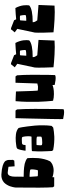

<svg xmlns="http://www.w3.org/2000/svg" viewBox="932 -1698 984 2889"><g transform="rotate(90 1424.5 -254.0)"><path d="M293 -156.7Q291.5 -158.7 252 -155.8Q212.4 -152.8 210 -148.9Q206.5 -141.6 207 -126.7Q207.5 -111.8 210 -97.2L212.4 -82.5Q214.4 -66.9 216.3 -63.5Q217.8 -61.5 233.4 -61Q249 -60.5 264.2 -61.5L279.3 -62L287.1 -66.4ZM467.3 16.6 420.4 74.2 400.4 71.3 285.6 26.4Q285.2 25.4 284.4 23.7Q283.7 22 281.7 17.8Q279.8 13.7 278.1 9.8Q276.4 5.9 274.4 2.2Q272.5 -1.5 271.2 -3.4Q270 -5.4 270 -4.9Q235.8 -1 193.6 2Q151.4 4.9 126 5.9L101.1 6.8Q84 -24.4 73.7 -57.6Q63.5 -90.8 61 -115.5Q58.6 -140.1 58.6 -160.4Q58.6 -180.7 60.5 -191.4L62.5 -201.7Q118.7 -253.4 314.5 -253.4Q314.5 -268.6 310.3 -281Q306.2 -293.5 301.8 -298.8L297.9 -303.7L286.6 -322.3L55.2 -340.8L64.9 -582Q154.8 -588.9 273.9 -582Q393.1 -575.2 466.8 -566.4Q469.2 -529.3 471.7 -425.3Q474.1 -321.3 470.7 -285.6L414.6 -21.5Z M818.8 -156.7Q817.4 -158.7 777.8 -155.8Q738.3 -152.8 735.8 -148.9Q732.4 -141.6 732.9 -126.7Q733.4 -111.8 735.8 -97.2L738.3 -82.5Q740.2 -66.9 742.2 -63.5Q743.7 -61.5 759.3 -61Q774.9 -60.5 790 -61.5L805.2 -62L813 -66.4ZM993.2 16.6 946.3 74.2 926.3 71.3 811.5 26.4Q811 25.4 810.3 23.7Q809.6 22 807.6 17.8Q805.7 13.7 804 9.8Q802.2 5.9 800.3 2.2Q798.3 -1.5 797.1 -3.4Q795.9 -5.4 795.9 -4.9Q761.7 -1 719.5 2Q677.2 4.9 651.9 5.9L627 6.8Q609.9 -24.4 599.6 -57.6Q589.4 -90.8 586.9 -115.5Q584.5 -140.1 584.5 -160.4Q584.5 -180.7 586.4 -191.4L588.4 -201.7Q644.5 -253.4 840.3 -253.4Q840.3 -268.6 836.2 -281Q832 -293.5 827.6 -298.8L823.7 -303.7L812.5 -322.3L581.1 -340.8L590.8 -582Q680.7 -588.9 799.8 -582Q918.9 -575.2 992.7 -566.4Q995.1 -529.3 997.6 -425.3Q1000 -321.3 996.6 -285.6L940.4 -21.5Z M1259.8 -551.8Q1280.3 -560.1 1312.5 -566.4Q1344.7 -572.8 1396.7 -572.8Q1448.7 -572.8 1496.1 -560.1Q1497.6 -549.8 1499.8 -531Q1502 -512.2 1506.3 -451.9Q1510.7 -391.6 1512.7 -329.1Q1514.6 -266.6 1512.7 -175Q1510.7 -83.5 1502.9 3.9Q1502.9 4.9 1466.3 3.4Q1429.7 2 1393.6 0L1356.9 -1.5Q1348.1 -330.1 1342.3 -330.6Q1324.2 -332 1308.1 -332.5Q1292 -333 1285.2 -333L1277.8 -332.5L1236.8 -323.2L1225.6 5.4L1130.4 4.9L1113.8 -17.6Q1106.4 -110.8 1105.7 -254.2Q1105 -397.5 1107.4 -494.1L1110.4 -590.8L1134.8 -598.1Q1180.2 -602.5 1258.3 -584.5Q1259.8 -584.5 1259.8 -551.8Z M1643.6 4.9 1627 -17.6Q1619.6 -110.8 1618.9 -285.9Q1618.2 -460.9 1620.6 -589.4L1623.5 -717.8L1647.9 -725.1Q1693.4 -729.5 1771.5 -711.4Q1774.4 -710.9 1771 -531.7Q1767.6 -352.5 1763.2 -173.8L1758.3 5.4Z M2167.5 -146.5H2247.6Q2248 -145.5 2245.8 -126.2Q2243.7 -106.9 2236.6 -76.4Q2229.5 -45.9 2219.7 -23.9Q2218.3 -22.9 2216.3 -21.7Q2214.4 -20.5 2209.7 -17.6Q2205.1 -14.6 2202.1 -12.7Q2199.2 -10.7 2199.2 -11.2L2187 -8.8Q2175.3 -6.8 2154.8 -4.2Q2134.3 -1.5 2108.9 1Q2083.5 3.4 2054.7 2.7Q2025.9 2 1999 -1.5Q1972.2 -4.9 1947.5 -15.1Q1922.9 -25.4 1906.7 -41L1900.4 -64.5Q1897.9 -75.7 1894.5 -95.2Q1891.1 -114.7 1883.1 -172.6Q1875 -230.5 1870.4 -285.2Q1865.7 -339.8 1866 -410.6Q1866.2 -481.4 1874.5 -537.6L1897.5 -561Q1903.8 -562.5 1915 -564.9Q1926.3 -567.4 1962.6 -572.3Q1999 -577.1 2036.9 -578.6Q2074.7 -580.1 2130.1 -576.2Q2185.5 -572.3 2238.8 -561L2252 -543.5Q2252.4 -536.6 2253.2 -524.2Q2253.9 -511.7 2255.6 -474.9Q2257.3 -438 2258.1 -403.3Q2258.8 -368.7 2258.1 -323.7Q2257.3 -278.8 2254.4 -243.2Q2254.4 -239.3 2200 -237.8Q2145.5 -236.3 2091.3 -236.3L2037.1 -235.8L2033.2 -223.6Q2030.3 -216.3 2030.3 -197Q2030.3 -177.7 2031.7 -157.2L2033.7 -137.2L2039.6 -104L2048.8 -92.3Q2052.2 -89.8 2072 -89.8Q2091.8 -89.8 2109.9 -90.8L2128.4 -91.8Q2133.8 -92.3 2138.2 -93Q2142.6 -93.8 2145.8 -95.9Q2148.9 -98.1 2151.4 -99.6Q2153.8 -101.1 2155.5 -105.2Q2157.2 -109.4 2158.2 -110.8Q2159.2 -112.3 2159.9 -117.9Q2160.6 -123.5 2160.9 -125Q2161.1 -126.5 2161.9 -133.3Q2162.6 -140.1 2162.6 -141.6ZM2036.6 -321.8Q2037.1 -314 2068.6 -311.5Q2100.1 -309.1 2131.3 -310.5L2163.1 -312Q2166 -357.9 2167 -369.1Q2168.9 -387.7 2159.9 -392.3Q2150.9 -397 2124.5 -397Q2092.3 -397 2070.8 -393.8Q2049.3 -390.6 2043.5 -387.2L2038.1 -383.8Q2033.2 -376.5 2036.6 -321.8Z M2635.7 56.2Q2637.7 44.9 2638.2 26.4Q2638.7 7.8 2638.7 -4.9L2638.2 -18.1L2639.6 -117.7Q2636.2 -117.7 2602.5 -118.4Q2568.8 -119.1 2552 -119.9Q2535.2 -120.6 2501.5 -124Q2467.8 -127.4 2446.3 -132.8Q2424.8 -138.2 2400.6 -148.4Q2376.5 -158.7 2361.3 -172.4Q2360.4 -180.7 2358.9 -195.6Q2357.4 -210.4 2356.9 -253.7Q2356.4 -296.9 2359.9 -336.7Q2363.3 -376.5 2375.2 -426.5Q2387.2 -476.6 2407.7 -514.2Q2409.2 -516.1 2412.1 -519.5Q2415 -522.9 2426.5 -532Q2438 -541 2451.4 -548.1Q2464.8 -555.2 2488.3 -561.3Q2511.7 -567.4 2538.1 -568.4Q2545.4 -568.4 2557.6 -568.1Q2569.8 -567.9 2598.9 -563.2Q2627.9 -558.6 2647 -549.3L2647.5 -577.1L2783.7 -576.7L2797.9 -557.6Q2808.1 -425.3 2802.2 1.5Q2801.8 6.3 2801 14.4Q2800.3 22.5 2795.2 45.7Q2790 68.8 2782.5 89.8Q2774.9 110.8 2759.8 136Q2744.6 161.1 2725.3 179Q2706.1 196.8 2675.3 208.3Q2644.5 219.7 2607.9 217.8Q2564.9 215.8 2530.3 210.2Q2495.6 204.6 2474.1 197.8Q2452.6 190.9 2436.8 183.1Q2420.9 175.3 2413.3 168Q2405.8 160.6 2401.4 154.8Q2397 148.9 2396.5 145.5L2396 141.6Q2389.2 120.1 2387.7 120.1L2386.2 43.9L2397.5 23.4L2482.9 18.6Q2489.7 108.4 2489.7 110.4Q2489.7 111.3 2509.8 114Q2529.8 116.7 2549.8 119.1L2569.8 121.6Q2623.5 129.4 2635.7 56.2ZM2641.1 -207.5 2633.3 -325.2 2623 -331.1Q2544.9 -335 2541 -328.6L2535.6 -303.7Q2535.2 -300.8 2534.4 -295.9Q2533.7 -291 2531.7 -277.8Q2529.8 -264.6 2529.1 -253.9Q2528.3 -243.2 2529.1 -232.4Q2529.8 -221.7 2532.7 -217.8Q2536.1 -212.4 2587.6 -208.5Q2639.2 -204.6 2641.1 -207.5Z"/></g></svg>

Font: Noot
Style: Regular
Weight: 400
Designer: Amos Jerbi
Foundry: Amos Jerbi
Version: Version 1.000;PS 001.001;hotconv 1.0.56